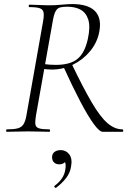

<svg xmlns="http://www.w3.org/2000/svg" viewBox="-20 -648 648 944"><path d="M14 0Q10 0 10 -6Q10 -12 14 -12Q48 -12 67 -17Q86 -22 95.5 -37Q105 -52 110 -81L192 -544Q197 -573 194 -587.5Q191 -602 175.5 -607.5Q160 -613 125 -613Q121 -613 121 -619Q121 -625 125 -625Q146 -625 172.5 -623.5Q199 -622 228 -622Q251 -622 283 -625Q315 -628 335 -628Q414 -628 447.5 -593Q481 -558 468 -491Q458 -439 423.5 -397Q389 -355 339.5 -330.5Q290 -306 235 -306Q226 -306 213 -307Q200 -308 193 -309L195 -333Q209 -331 225 -330Q241 -329 254 -329Q325 -329 361 -358.5Q397 -388 412 -457Q425 -517 414 -551.5Q403 -586 376 -600.5Q349 -615 311 -615Q289 -615 275.5 -611.5Q262 -608 253.5 -593Q245 -578 239 -542L157 -81Q152 -52 154 -37Q156 -22 172 -17Q188 -12 222 -12Q226 -12 226 -6Q226 0 223 0Q201 0 175.5 -1Q150 -2 119 -2Q91 -2 63 -1Q35 0 14 0ZM485 0Q469 0 440.5 -39Q412 -78 374 -150.5Q336 -223 291 -322L331 -337Q389 -216 431 -144.5Q473 -73 508.5 -42.5Q544 -12 582 -12Q586 -12 586 -6Q586 0 582 0Q545 0 521 0Q497 0 485 0ZM256 275Q252 277 248.5 272.5Q245 268 249 265Q272 248 285 228Q298 208 301 186Q306 158 298 146.5Q290 135 279 132L306 125Q307 143 297 151.5Q287 160 272 160Q255 160 245.5 150.5Q236 141 236 125Q236 108 248 99Q260 90 279 90Q305 90 321 111.5Q337 133 329 173Q324 203 304.5 228Q285 253 256 275Z"/></svg>

Font: Cormorant Infant Light
Style: Italic
Weight: 300
Italic angle: -10°
Designer: Christian Thalmann (Catharsis Fonts)
Foundry: Catharsis Fonts
Version: Version 4.001